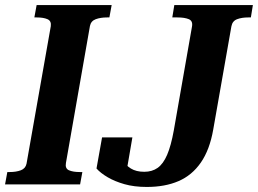

<svg xmlns="http://www.w3.org/2000/svg" viewBox="-42 -730 1021 760"><path d="M63 -82 159 -626Q162 -647 146 -654Q130 -661 103 -661H94L103 -710H400L391 -661H382Q356 -661 337 -654Q318 -647 314 -627L219 -85Q215 -63 231 -56Q247 -49 274 -49H284L275 0H-22L-13 -49H-4Q22 -49 40.5 -56Q59 -63 63 -82ZM718 -625Q722 -647 705.5 -654Q689 -661 660 -661H640L648 -710H959L951 -661H941Q915 -661 896.5 -654Q878 -647 874 -626L802 -217Q788 -137 753 -86.5Q718 -36 664.5 -13Q611 10 539 10Q489 10 450.5 -1Q412 -12 384 -28.5Q356 -45 340 -63L362 -186H482L459 -52Q449 -57 443 -63.5Q437 -70 435.5 -77Q434 -84 436.5 -89.5Q439 -95 443 -97Q455 -76 476 -63Q497 -50 529 -50Q560 -50 582 -65.5Q604 -81 619.5 -117Q635 -153 646 -214Z"/></svg>

Font: Roboto Serif 72pt SemiCondensed SemiBold
Style: Italic
Weight: 600
Width: 4
Italic angle: -10°
Designer: Greg Gazdowicz
Foundry: Commercial Type
Version: Version 1.008